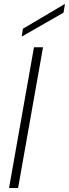

<svg xmlns="http://www.w3.org/2000/svg" viewBox="-20 -935 343 955"><path d="M25 0 149 -700H194L70 0ZM88 -753 94 -792 302 -915H303L296 -872Z"/></svg>

Font: DM Sans 28pt ExtraLight
Style: Italic
Weight: 250
Italic angle: -10°
Version: Version 4.004;gftools[0.9.30]